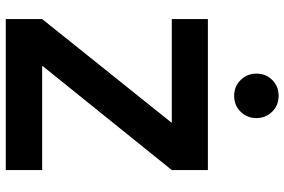

<svg xmlns="http://www.w3.org/2000/svg" viewBox="-180 -805 985 665"><g transform="rotate(90 312.5 -472.5)"><path d="M569 -700V-575L209 -128V-126H569V0H46V-126L404 -573V-575H46V-700ZM257 -923Q279 -945 312 -945Q345 -945 367 -922.5Q389 -900 389 -868Q389 -836 367 -813.5Q345 -791 312 -791Q279 -791 257 -813.5Q235 -836 235 -868Q235 -901 257 -923Z"/></g></svg>

Font: Lopes Sans
Style: Bold
Weight: 700
Designer: Gabriel Lam, Diego Maldonado
Foundry: TypeRant, Foresti Design
Version: Version 4.000